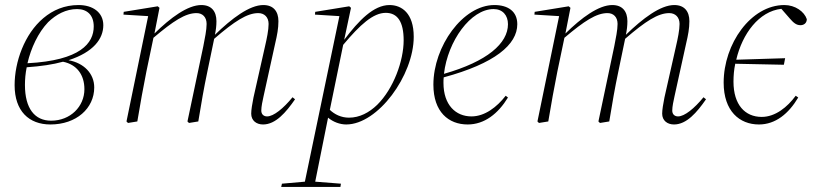

<svg xmlns="http://www.w3.org/2000/svg" viewBox="-20 -482 3229 762"><path d="M171 -394C203 -425 242 -446 286 -446C325 -446 352 -423 352 -377C352 -311 300 -242 89 -231C103 -291 131 -352 171 -394ZM180 12C283 12 354 -52 354 -135C354 -190 313 -232 252 -243C351 -275 390 -328 390 -382C390 -433 348 -462 292 -462C236 -462 190 -442 152 -410C77 -347 38 -236 38 -144C38 -41 95 12 180 12ZM79 -145C79 -167 81 -191 86 -215C143 -219 190 -226 230 -237C285 -226 315 -185 315 -128C315 -59 259 -3 183 -3C118 -3 79 -51 79 -145Z M1024 12C1074 12 1115 -36 1151 -88L1141 -96C1105 -52 1066 -20 1040 -20C1026 -20 1017 -29 1017 -43C1017 -60 1022 -81 1026 -100L1072 -309C1080 -343 1085 -369 1085 -398C1085 -436 1066 -462 1025 -462C970 -462 900 -409 833 -344C837 -364 839 -379 839 -398C839 -436 820 -462 779 -462C725 -462 657 -412 593 -349L613 -451L606 -457L471 -435L470 -424L568 -418L482 0L488 6L525 0C537 -73 548 -132 561 -198L589 -332C668 -399 716 -430 760 -430C784 -430 800 -414 800 -387C800 -363 793 -330 787 -299L724 0L730 6L767 0C779 -73 789 -132 803 -198L830 -328C911 -398 961 -430 1005 -430C1029 -430 1046 -414 1046 -387C1046 -363 1039 -329 1032 -299L986 -95C981 -70 977 -46 977 -31C977 -3 998 12 1024 12Z M1511 -431C1558 -431 1582 -395 1582 -322C1582 -241 1542 -130 1477 -66C1445 -35 1407 -15 1365 -15C1334 -15 1308 -28 1289 -46L1342 -304C1409 -384 1461 -431 1511 -431ZM1354 12C1480 12 1622 -183 1622 -336C1622 -430 1574 -462 1526 -462C1463 -462 1404 -401 1346 -324L1373 -451L1366 -457L1231 -435L1230 -424L1327 -418L1190 239L1099 247L1096 260H1331L1333 247L1231 239C1246 163 1263 79 1282 -15C1302 2 1329 12 1354 12Z M1939 -446C1975 -446 1996 -421 1996 -386C1996 -310 1914 -238 1742 -189C1757 -319 1848 -446 1939 -446ZM1836 12C1903 12 1957 -31 1996 -95L1987 -102C1952 -57 1904 -20 1851 -20C1789 -20 1740 -65 1740 -153C1740 -160 1740 -168 1741 -175C1944 -230 2033 -305 2033 -386C2033 -437 1996 -462 1942 -462C1817 -462 1700 -298 1700 -146C1700 -38 1760 12 1836 12Z M2655 12C2705 12 2746 -36 2782 -88L2772 -96C2736 -52 2697 -20 2671 -20C2657 -20 2648 -29 2648 -43C2648 -60 2653 -81 2657 -100L2703 -309C2711 -343 2716 -369 2716 -398C2716 -436 2697 -462 2656 -462C2601 -462 2531 -409 2464 -344C2468 -364 2470 -379 2470 -398C2470 -436 2451 -462 2410 -462C2356 -462 2288 -412 2224 -349L2244 -451L2237 -457L2102 -435L2101 -424L2199 -418L2113 0L2119 6L2156 0C2168 -73 2179 -132 2192 -198L2220 -332C2299 -399 2347 -430 2391 -430C2415 -430 2431 -414 2431 -387C2431 -363 2424 -330 2418 -299L2355 0L2361 6L2398 0C2410 -73 2420 -132 2434 -198L2461 -328C2542 -398 2592 -430 2636 -430C2660 -430 2677 -414 2677 -387C2677 -363 2670 -329 2663 -299L2617 -95C2612 -70 2608 -46 2608 -31C2608 -3 2629 12 2655 12Z M2992 12C3058 12 3110 -31 3148 -95L3138 -102C3105 -57 3057 -18 3003 -18C2937 -18 2891 -66 2891 -158C2891 -182 2893 -205 2898 -229L3091 -225L3096 -251L2902 -245C2926 -348 2992 -437 3081 -447L3115 -408C3129 -392 3140 -382 3157 -382C3170 -382 3182 -390 3182 -406C3172 -436 3136 -462 3093 -462C2960 -462 2852 -308 2852 -154C2852 -41 2915 12 2992 12Z"/></svg>

Font: Source Serif 4 Display Light
Style: Italic
Weight: 300
Italic angle: -12°
Designer: Frank Grießhammer
Foundry: Adobe Systems Incorporated
Version: Version 4.004;hotconv 1.0.117;makeotfexe 2.5.65602